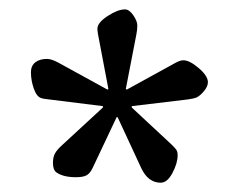

<svg xmlns="http://www.w3.org/2000/svg" viewBox="-20 -730 509 409"><path d="M45.9 -576.2Q45.9 -589.8 55.2 -597.2Q64.5 -604.5 80.1 -604.5Q89.8 -604.5 105 -596.2L209 -539.1L210.9 -540.5L189 -655.8Q187.5 -664.1 187.5 -668.9Q187.5 -681.6 209.2 -695.8Q231 -710 246.1 -710Q255.4 -710 263.9 -697.5Q272.5 -685.1 272.5 -675.8Q272.5 -666.5 270.5 -656.7L248 -540.5L250 -539.1L353 -595.7Q363.3 -601.6 370.6 -601.6Q383.8 -601.6 403.3 -585Q422.9 -568.4 422.9 -554.7Q422.9 -545.9 414.3 -535.6Q405.8 -525.4 397.9 -522Q393.1 -520 379.4 -518.1L260.7 -503.9V-501L346.2 -421.4Q352.5 -415 355.5 -411.1Q358.4 -406.7 358.4 -399.4Q358.4 -382.3 347.4 -361.6Q336.4 -340.8 322.3 -340.8Q295.4 -340.8 280.8 -372.1L230.5 -480.5H228.5L177.7 -373Q172.4 -361.3 165 -356.9Q157.7 -352.5 141.6 -352.5Q114.7 -352.5 100.1 -362.8Q92.8 -368.2 92.8 -382.8Q92.8 -395.5 97.2 -403.3Q101.6 -411.1 111.8 -420.4L199.2 -501V-503.9L81.1 -518.6Q71.8 -519.5 67.9 -521Q58.1 -523.9 52 -541.3Q45.9 -558.6 45.9 -576.2Z"/></svg>

Font: Monomachus
Style: Medium
Weight: 500
Designer: Alexey Kryukov
Version: Version 1.0